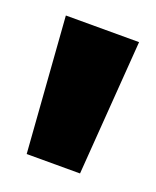

<svg xmlns="http://www.w3.org/2000/svg" viewBox="-65 -735 280 345"><g transform="rotate(20 75.0 -562.0)"><path d="M24 -433 5 -691H145L126 -433Z"/></g></svg>

Font: Bricolage Grotesque 48pt Condensed ExtraBold
Style: Regular
Weight: 800
Width: 3
Designer: Mathieu Triay
Foundry: Atelier Triay
Version: Version 1.001;gftools[0.9.33.dev8+g029e19f]